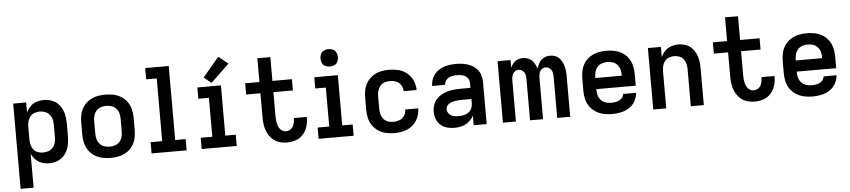

<svg xmlns="http://www.w3.org/2000/svg" viewBox="-51 -1111 7302 1649"><g transform="rotate(-5 3600.0 -286.0)"><path d="M70 205H182V-89Q195 -59 217.5 -36Q240 -13 271 -2.5Q302 8 334 8Q374 8 411.5 -8Q449 -24 473 -57.5Q497 -91 505.5 -130.5Q514 -170 514 -210V-320Q514 -360 505.5 -399.5Q497 -439 473 -472.5Q449 -506 411.5 -522Q374 -538 334 -538Q302 -538 271 -528Q240 -518 217.5 -494.5Q195 -471 182 -442V-530H70ZM289 -89Q266 -89 244 -97Q222 -105 207.5 -123.5Q193 -142 187.5 -164.5Q182 -187 182 -210V-320Q182 -343 187.5 -365.5Q193 -388 207.5 -406.5Q222 -425 244 -433.5Q266 -442 289 -442Q313 -442 335.5 -434Q358 -426 374 -408Q390 -390 396 -367Q402 -344 402 -320V-210Q402 -187 396 -164Q390 -141 374 -122.5Q358 -104 335.5 -96.5Q313 -89 289 -89Z M864 8Q900 8 935 0.5Q970 -7 1001 -26Q1032 -45 1052.5 -74.5Q1073 -104 1081.5 -139Q1090 -174 1090 -210V-320Q1090 -356 1081.5 -391Q1073 -426 1052.5 -455.5Q1032 -485 1001 -504Q970 -523 935 -530.5Q900 -538 864 -538Q828 -538 793 -530.5Q758 -523 727.5 -504Q697 -485 676 -455.5Q655 -426 646.5 -391Q638 -356 638 -320V-210Q638 -174 646.5 -139Q655 -104 676 -74.5Q697 -45 727.5 -26Q758 -7 793 0.5Q828 8 864 8ZM864 -89Q840 -89 817.5 -96.5Q795 -104 779 -122Q763 -140 756.5 -163Q750 -186 750 -210V-320Q750 -344 756.5 -367Q763 -390 779 -408Q795 -426 817.5 -433.5Q840 -441 864 -441Q888 -441 910.5 -433.5Q933 -426 949.5 -408Q966 -390 972 -367Q978 -344 978 -320V-210Q978 -186 972 -163Q966 -140 949.5 -122Q933 -104 910.5 -96.5Q888 -89 864 -89Z M1217 0H1519V-97H1429V-735H1226V-638H1317V-97H1217Z M1649 0H1951V-97H1861V-530H1658V-433H1749V-97H1649ZM1783 -559 1942 -711 1859 -777 1719 -610Z M2383 8Q2422 8 2459 -4Q2496 -16 2522 -44.5Q2548 -73 2560 -110Q2572 -147 2572 -185Q2572 -191 2572 -196H2460Q2460 -193 2460 -191Q2460 -173 2456 -155Q2452 -137 2443 -121.5Q2434 -106 2417.5 -97.5Q2401 -89 2383 -89Q2366 -89 2350.5 -98.5Q2335 -108 2326 -123.5Q2317 -139 2312.5 -156Q2308 -173 2306.5 -190.5Q2305 -208 2305 -226V-433H2473V-530H2305V-735H2193V-530H2070V-433H2193V-226Q2193 -192 2198 -158Q2203 -124 2218 -92.5Q2233 -61 2258 -37Q2283 -13 2316 -2.5Q2349 8 2383 8Z M2657 0H2959V-97H2869V-530H2666V-433H2757V-97H2657ZM2808 -610Q2828 -610 2847 -618.5Q2866 -627 2874.5 -646Q2883 -665 2883 -685Q2883 -705 2874.5 -724Q2866 -743 2847 -751.5Q2828 -760 2808 -760Q2788 -760 2769 -751.5Q2750 -743 2741.5 -724Q2733 -705 2733 -685Q2733 -665 2741.5 -646Q2750 -627 2769 -618.5Q2788 -610 2808 -610Z M3310 8Q3351 8 3392 -2.5Q3433 -13 3465.5 -39.5Q3498 -66 3515 -105Q3532 -144 3532 -186H3420Q3420 -158 3405 -133.5Q3390 -109 3363.5 -99Q3337 -89 3310 -89Q3286 -89 3263.5 -96.5Q3241 -104 3225.5 -122.5Q3210 -141 3204 -164Q3198 -187 3198 -210V-320Q3198 -344 3204 -366.5Q3210 -389 3225.5 -407.5Q3241 -426 3263.5 -433.5Q3286 -441 3310 -441Q3337 -441 3363.5 -431Q3390 -421 3405 -396.5Q3420 -372 3420 -344H3532Q3532 -386 3515 -425Q3498 -464 3465.5 -491Q3433 -518 3392 -528Q3351 -538 3310 -538Q3274 -538 3239 -530.5Q3204 -523 3174 -503.5Q3144 -484 3123 -454.5Q3102 -425 3094 -390.5Q3086 -356 3086 -320V-210Q3086 -175 3094 -140Q3102 -105 3123 -75.5Q3144 -46 3174 -26.5Q3204 -7 3239 0.5Q3274 8 3310 8Z M3830 8Q3863 8 3895 -1Q3927 -10 3953 -32Q3979 -54 3994 -83V0H4106V-363Q4106 -395 4096 -425.5Q4086 -456 4063 -479Q4040 -502 4011 -515Q3982 -528 3950 -533Q3918 -538 3887 -538Q3848 -538 3809.5 -530Q3771 -522 3738 -500Q3705 -478 3686.5 -442.5Q3668 -407 3668 -368V-367H3780Q3780 -367 3780 -367Q3780 -367 3780 -367Q3780 -392 3797.5 -411Q3815 -430 3838.5 -435.5Q3862 -441 3887 -441Q3905 -441 3924 -438Q3943 -435 3959.5 -425.5Q3976 -416 3985 -399Q3994 -382 3994 -363V-322H3910Q3876 -322 3841.5 -318Q3807 -314 3774.5 -301.5Q3742 -289 3715 -267Q3688 -245 3675 -212.5Q3662 -180 3662 -146Q3662 -113 3673 -82.5Q3684 -52 3709 -30Q3734 -8 3765.5 0Q3797 8 3829 8ZM3874 -89Q3851 -89 3828.5 -94Q3806 -99 3790 -117Q3774 -135 3774 -157Q3774 -174 3784.5 -188Q3795 -202 3810.5 -209Q3826 -216 3842.5 -219.5Q3859 -223 3876 -224.5Q3893 -226 3910 -226H3994V-189Q3994 -167 3985 -146Q3976 -125 3958 -112Q3940 -99 3918 -94Q3896 -89 3874 -89Z M4246 0H4358V-354Q4358 -374 4363 -393.5Q4368 -413 4383.5 -427Q4399 -441 4419 -441Q4439 -441 4455 -427Q4471 -413 4475.5 -393.5Q4480 -374 4480 -354V0H4592V-354Q4592 -374 4596.5 -393.5Q4601 -413 4617 -427Q4633 -441 4653 -441Q4673 -441 4689 -427Q4705 -413 4709.5 -393.5Q4714 -374 4714 -354V0H4826V-354Q4826 -379 4823 -404Q4820 -429 4811 -453Q4802 -477 4786.5 -497.5Q4771 -518 4747.5 -528Q4724 -538 4698 -538Q4670 -538 4645 -525Q4620 -512 4605 -487.5Q4590 -463 4583 -436Q4575 -464 4559.5 -488Q4544 -512 4518.5 -525Q4493 -538 4465 -538Q4442 -538 4420 -529.5Q4398 -521 4382.5 -503Q4367 -485 4358 -464V-530H4246Z M5187 8Q5225 8 5263 0Q5301 -8 5333.5 -28.5Q5366 -49 5385.5 -83.5Q5405 -118 5408 -156H5296Q5294 -132 5275.5 -115.5Q5257 -99 5233.5 -94Q5210 -89 5187 -89Q5163 -89 5140 -96.5Q5117 -104 5100 -122Q5083 -140 5076.5 -163Q5070 -186 5070 -210V-217H5410V-320Q5410 -356 5401.5 -391Q5393 -426 5372.5 -455.5Q5352 -485 5321 -504Q5290 -523 5255 -530.5Q5220 -538 5184 -538Q5148 -538 5113 -530.5Q5078 -523 5047.5 -504Q5017 -485 4996 -455.5Q4975 -426 4966.5 -391Q4958 -356 4958 -320V-210Q4958 -174 4966.5 -139Q4975 -104 4996.5 -74.5Q5018 -45 5049 -26Q5080 -7 5115.5 0.5Q5151 8 5187 8ZM5298 -313H5070V-320Q5070 -344 5076.5 -367Q5083 -390 5099 -408Q5115 -426 5137.5 -433.5Q5160 -441 5184 -441Q5208 -441 5230.5 -433.5Q5253 -426 5269.5 -408Q5286 -390 5292 -367Q5298 -344 5298 -320Z M5542 0H5654V-320Q5654 -343 5659.5 -365.5Q5665 -388 5679.5 -406.5Q5694 -425 5715.5 -433Q5737 -441 5760 -441Q5783 -441 5805 -433Q5827 -425 5841 -406.5Q5855 -388 5860.5 -365.5Q5866 -343 5866 -320V0H5978V-320Q5978 -352 5973 -383Q5968 -414 5955 -443Q5942 -472 5919.5 -495Q5897 -518 5867 -528Q5837 -538 5805 -538Q5773 -538 5742.5 -527.5Q5712 -517 5689.5 -494Q5667 -471 5654 -442V-530H5542Z M6415 8Q6454 8 6491 -4Q6528 -16 6554 -44.5Q6580 -73 6592 -110Q6604 -147 6604 -185Q6604 -191 6604 -196H6492Q6492 -193 6492 -191Q6492 -173 6488 -155Q6484 -137 6475 -121.5Q6466 -106 6449.5 -97.5Q6433 -89 6415 -89Q6398 -89 6382.5 -98.5Q6367 -108 6358 -123.5Q6349 -139 6344.5 -156Q6340 -173 6338.5 -190.5Q6337 -208 6337 -226V-433H6505V-530H6337V-735H6225V-530H6102V-433H6225V-226Q6225 -192 6230 -158Q6235 -124 6250 -92.5Q6265 -61 6290 -37Q6315 -13 6348 -2.5Q6381 8 6415 8Z M6915 8Q6953 8 6991 0Q7029 -8 7061.5 -28.5Q7094 -49 7113.5 -83.5Q7133 -118 7136 -156H7024Q7022 -132 7003.5 -115.5Q6985 -99 6961.5 -94Q6938 -89 6915 -89Q6891 -89 6868 -96.5Q6845 -104 6828 -122Q6811 -140 6804.5 -163Q6798 -186 6798 -210V-217H7138V-320Q7138 -356 7129.5 -391Q7121 -426 7100.5 -455.5Q7080 -485 7049 -504Q7018 -523 6983 -530.5Q6948 -538 6912 -538Q6876 -538 6841 -530.5Q6806 -523 6775.5 -504Q6745 -485 6724 -455.5Q6703 -426 6694.5 -391Q6686 -356 6686 -320V-210Q6686 -174 6694.5 -139Q6703 -104 6724.5 -74.5Q6746 -45 6777 -26Q6808 -7 6843.5 0.5Q6879 8 6915 8ZM7026 -313H6798V-320Q6798 -344 6804.5 -367Q6811 -390 6827 -408Q6843 -426 6865.5 -433.5Q6888 -441 6912 -441Q6936 -441 6958.5 -433.5Q6981 -426 6997.5 -408Q7014 -390 7020 -367Q7026 -344 7026 -320Z"/></g></svg>

Font: Iosevka Sparkle Semibold
Style: Regular
Weight: 600
Designer: Belleve Invis
Foundry: Belleve Invis
Version: Version 4.5.0; ttfautohint (v1.8.3)